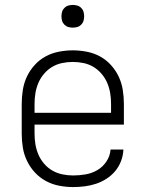

<svg xmlns="http://www.w3.org/2000/svg" viewBox="-20 -746 590 778"><path d="M276 12Q248 12 219.5 6.5Q191 1 166 -12.5Q141 -26 121.5 -47Q102 -68 89.5 -94Q77 -120 72.5 -148Q68 -176 68 -205V-325Q68 -353 72.5 -381.5Q77 -410 89 -435.5Q101 -461 120.5 -482.5Q140 -504 165 -517.5Q190 -531 218.5 -536.5Q247 -542 275 -542Q303 -542 331.5 -536.5Q360 -531 385 -517.5Q410 -504 429.5 -482.5Q449 -461 461 -435.5Q473 -410 477.5 -381.5Q482 -353 482 -325V-241H120V-205Q120 -183 123.5 -161.5Q127 -140 135.5 -120Q144 -100 158.5 -83Q173 -66 192 -55Q211 -44 233 -39.5Q255 -35 276 -35Q302 -35 327.5 -39.5Q353 -44 375 -57Q397 -70 411.5 -92Q426 -114 428 -140H480Q479 -116 470.5 -93.5Q462 -71 447 -53Q432 -35 412 -22Q392 -9 369.5 -1.5Q347 6 323.5 9Q300 12 276 12ZM430 -289V-325Q430 -347 426.5 -368.5Q423 -390 414.5 -410Q406 -430 391.5 -447Q377 -464 358.5 -475Q340 -486 318.5 -490.5Q297 -495 275 -495Q253 -495 231.5 -490.5Q210 -486 191.5 -475Q173 -464 158.5 -447Q144 -430 135.5 -410Q127 -390 123.5 -368.5Q120 -347 120 -325V-289ZM275 -634Q266 -634 257 -636.5Q248 -639 241 -646Q234 -653 231.5 -662Q229 -671 229 -680Q229 -689 231.5 -698Q234 -707 241 -714Q248 -721 257 -723.5Q266 -726 275 -726Q284 -726 293 -723.5Q302 -721 309 -714Q316 -707 318.5 -698Q321 -689 321 -680Q321 -671 318.5 -662Q316 -653 309 -646Q302 -639 293 -636.5Q284 -634 275 -634Z"/></svg>

Font: Lode Dark
Style: Regular
Weight: 400
Monospace: yes
Designer: Belleve Invis
Foundry: Belleve Invis
Version: Version 29.2.0; ttfautohint (v1.8.3)